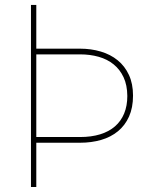

<svg xmlns="http://www.w3.org/2000/svg" viewBox="-20 -747 631 767"><path d="M125 -727.3V-552.6H299.7Q344.1 -552.6 382.8 -541Q421.5 -529.5 450.1 -506.2Q478.7 -483 495 -447.8Q511.4 -412.6 511.4 -365.1Q511.4 -316.8 495.4 -281.2Q479.4 -245.7 451 -222.5Q422.6 -199.2 383.9 -188Q345.2 -176.8 299.7 -176.8H125V0H103.7V-727.3ZM125 -529.8V-199.6H299.7Q344.8 -199.6 380 -210.4Q415.1 -221.2 439.3 -242.2Q463.4 -263.1 476 -293.7Q488.6 -324.2 488.6 -363.6Q488.3 -407 473.7 -438.2Q459.2 -469.5 433.9 -489.9Q408.7 -510.3 374.3 -520.1Q339.8 -529.8 299.7 -529.8Z"/></svg>

Font: Inter P Thin
Style: Regular
Weight: 100
Designer: Rasmus Andersson
Foundry: rsms
Version: Version 3.018;git-588b23468